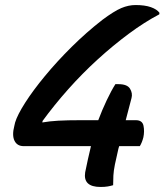

<svg xmlns="http://www.w3.org/2000/svg" viewBox="-20 -733 653 762"><path d="M438 -399H450Q485 -399 496 -381Q507 -363 502 -344L479 -256H519Q545 -256 549.5 -234Q554 -212 549 -188Q544 -168 535 -153H453L450 -143Q441 -105 436 -80Q431 -55 430 -36.5Q429 -18 429 2Q419 5 407.5 7Q396 9 379 9Q309 9 318 -49Q328 -99 341 -153H74Q48 -153 37.5 -174.5Q27 -196 37 -234L40 -247Q49 -277 80 -325.5Q111 -374 158.5 -431.5Q206 -489 264.5 -547Q323 -605 386 -654Q433 -689 461.5 -701Q490 -713 518 -713Q555 -713 579 -704.5Q603 -696 613 -682L612 -676Q553 -645 491 -599Q429 -553 367.5 -497Q306 -441 250.5 -378.5Q195 -316 149 -253L148 -247Q176 -252 211.5 -254Q247 -256 303 -256H370Q385 -296 403.5 -335Q422 -374 438 -399Z"/></svg>

Font: Recursive Sn Csl St Med
Style: Italic
Weight: 500
Italic angle: -15°
Version: Version 1.079;hotconv 1.0.112;makeotfexe 2.5.65598; ttfautoh